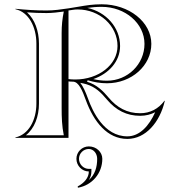

<svg xmlns="http://www.w3.org/2000/svg" viewBox="-20 -644 825 897"><path d="M395 157C395 187 373 211 343 227L344 233C410.6 221.6 458 165.4 458 98C458 66 429.8 40 395 40C363 40 337 66 337 98C337 130 363 157 395 157ZM395 145C369.9 145 349 123.6 349 98C349 72.6 369.6 52 395 52C416.5 52 434 72.6 434 98C434 137.5 423.3 172.4 394.9 197.3C402.7 185 407 171.8 407 157V145ZM278 -12H100.8C141 -43.4 162 -99.6 162 -160V-440C162 -499 142.7 -553.4 106.2 -586.3C136.7 -584.1 165.4 -583 197.8 -583C222.6 -583 253.5 -586.6 278 -590.1C271.1 -555.4 268 -525.4 268 -490V-140C268 -94.7 269.2 -56.2 278 -12ZM300 -274.4V-595C307 -596 313 -596.9 320 -598C328.1 -599.3 335 -599.8 343.2 -599.8C445.8 -599.8 529 -523.3 529 -429C529 -340.8 440.2 -272.6 331.3 -272.6C321 -272.6 310.5 -273.2 300 -274.4ZM300 -263.7C307.2 -262.8 313.3 -262.5 320.6 -262.5C348.2 -262.5 365.1 -220 381 -176.3C418 -74.7 481.4 5 575 5C660 5 727.1 -72.5 750 -173H748C720.5 -135.6 681.2 -115 635 -115C573 -115 526.4 -141.6 487.7 -187.7C461.8 -218.5 432.5 -248.5 386.8 -262L389.5 -269.1C420.6 -260 447.8 -255 480 -255C594.3 -255 687 -337.4 687 -439C687 -541.1 583.1 -624 455 -624C413.2 -624 381.4 -618.7 345.3 -612.4C331.2 -609.9 316.3 -607.4 300 -605C264.2 -599.7 231.9 -595 197.8 -595C146.5 -595 103.1 -597.9 52 -603V-601C113.9 -587.7 150 -518.7 150 -440V-160C150 -82.8 113.6 -15.2 52 -2V0H300ZM354.8 -257C365.1 -255.1 373.8 -253.3 383.8 -250.4C426.3 -237.5 452.5 -210.9 478.5 -180C522 -128.1 572.4 -103 635 -103C662.5 -103 685.8 -109.8 705 -119.8C676.9 -56.7 632.6 -7 575 -7C465.4 -7 412.4 -125.2 392.3 -180.4C378.7 -217.9 367.1 -242.4 354.8 -257ZM415.8 -274.5C488.7 -299.9 541 -357.4 541 -429C541 -516.3 475.1 -588.5 387.7 -607.1C408.8 -610.1 430 -612 455 -612C565.4 -612 655 -534.5 655 -439C655 -344.1 576.6 -267 480 -267C457.1 -267 437 -269.6 415.8 -274.5Z"/></svg>

Font: Sortefax
Style: Medium
Weight: 500
Designer: gluk
Foundry: gluk
Version: Version 0.261